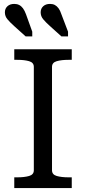

<svg xmlns="http://www.w3.org/2000/svg" viewBox="-20 -962 439 982"><path d="M294 -889 328 -800V-776H294L235 -829Q214 -848 201 -863.5Q188 -879 188 -899Q188 -918 201 -930Q214 -942 236 -942Q250 -942 260.5 -936.5Q271 -931 279.5 -919.5Q288 -908 294 -889ZM113 -889 145 -800V-776H111L52 -829Q31 -848 18 -863.5Q5 -879 5 -899Q5 -918 18 -930Q31 -942 53 -942Q67 -942 78 -936.5Q89 -931 97.5 -919.5Q106 -908 113 -889ZM153 -91V-620Q153 -642 129 -649Q105 -656 68 -656H53V-710H347V-656H331Q294 -656 270 -649Q246 -642 246 -620V-91Q246 -69 270 -62Q294 -55 331 -55H347V0H53V-55H68Q105 -55 129 -62Q153 -69 153 -91Z"/></svg>

Font: Roboto Serif
Style: Regular
Weight: 400
Designer: Greg Gazdowicz
Foundry: Commercial Type
Version: Version 1.008